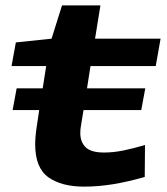

<svg xmlns="http://www.w3.org/2000/svg" viewBox="-20 -685 621 715"><path d="M27 -275 42 -356H139L152 -439H23L39 -527L172 -541L211 -665H354L334 -541H578L560 -439H317L304 -356H521L506 -275H291L282 -220Q279 -205 279 -190Q279 -156 299 -136.5Q319 -117 368 -117Q402 -117 439 -124.5Q476 -132 520 -145L519 -26Q456 -8 401 1Q346 10 293 10Q209 10 160 -25Q111 -60 111 -148Q111 -161 112.5 -178.5Q114 -196 117 -215L126 -275Z"/></svg>

Font: Georama ExtraExtended SemiBold
Style: Italic
Weight: 600
Width: 8
Italic angle: -9°
Designer: Jean-Baptiste Levee
Foundry: Production Type
Version: Version 1.000